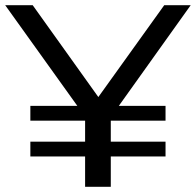

<svg xmlns="http://www.w3.org/2000/svg" viewBox="-24 -720 755 740"><path d="M609 -700H711L434 -312H614V-255H403V-174H614V-117H403V0H304V-117H93V-174H304V-255H93V-312H274L-4 -700H102L355 -346Z"/></svg>

Font: false
Style: Regular
Weight: 500
Designer: Julieta Ulanovsky
Foundry: Julieta Ulanovsky
Version: Version 7.222;hotconv 1.0.109;makeotfexe 2.5.65596